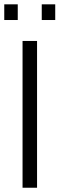

<svg xmlns="http://www.w3.org/2000/svg" viewBox="-31 -880 279 900"><path d="M74.7 0V-688H142.7V0ZM-11 -786.2V-859.7H52.2V-786.2ZM164.7 -786.2V-859.7H227.9V-786.2Z"/></svg>

Font: Saira Thin Condensed
Style: Regular
Weight: 100
Width: 3
Version: Version 1.101